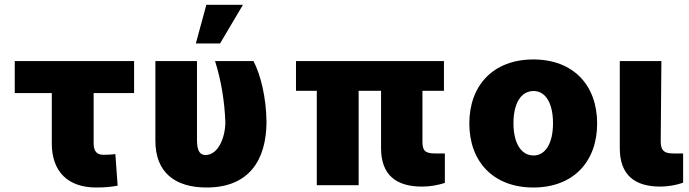

<svg xmlns="http://www.w3.org/2000/svg" viewBox="-20 -791 2942 820"><path d="M552.7 -530.3H43V-393.6H201.2V-178.7C201.2 -55.7 272.5 9.8 390.6 9.8C430.7 9.8 455.1 6.8 482.4 2L472.7 -132.8C453.1 -130.9 446.3 -129.9 421.9 -129.9C390.6 -129.9 379.9 -148.4 379.9 -179.7V-393.6H552.7Z M643.6 -530.3V-192.4C642.6 -52.7 729.5 9.8 862.3 9.8C1043 9.8 1117.2 -106.4 1118.2 -269.5C1117.2 -375 1092.8 -472.7 1062.5 -530.3H898.4C923.8 -451.2 939.5 -357.4 942.4 -269.5C942.4 -206.1 913.1 -128.9 857.4 -128.9C836.9 -128.9 821.3 -142.6 821.3 -191.4V-530.3ZM816.4 -605.5H919.9L1017.6 -770.5H861.3Z M1876 -530.3H1244.1V-403.3H1333V0H1511.7V-403.3H1607.4V-158.2C1607.4 -43 1672.9 5.9 1782.2 5.9C1816.4 5.9 1849.6 0 1879.9 -9.8V-135.7H1837.9C1794.9 -135.7 1784.2 -148.4 1784.2 -185.5V-403.3H1876Z M2257.8 9.8C2428.7 9.8 2530.3 -100.6 2530.3 -263.7C2530.3 -426.8 2428.7 -537.1 2257.8 -537.1C2086.9 -537.1 1984.4 -426.8 1984.4 -263.7C1984.4 -100.6 2086.9 9.8 2257.8 9.8ZM2258.8 -127C2205.1 -127 2172.9 -180.7 2172.9 -264.6C2172.9 -349.6 2205.1 -402.3 2258.8 -402.3C2310.5 -402.3 2341.8 -349.6 2341.8 -264.6C2341.8 -180.7 2310.5 -127 2258.8 -127Z M2627 -530.3V-158.2C2627 -43 2691.4 5.9 2799.8 5.9C2832 5.9 2867.2 0 2897.5 -10.7V-135.7H2855.5C2815.4 -135.7 2802.7 -148.4 2801.8 -185.5L2804.7 -530.3Z"/></svg>

Font: Pretendard Black
Style: Regular
Weight: 900
Designer: Base glyphs from Inter by Rasmus Andersson; Hangeul glyphs from Noto Sans CJK(Source Han Sans) by Jang Soo-young and Kan
Foundry: Kil Hyung-jin
Version: Version 1.309;Glyphs 3.2 (3225)